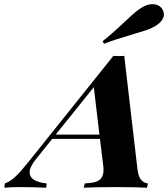

<svg xmlns="http://www.w3.org/2000/svg" viewBox="-111 -876 785 896"><path d="M0 0ZM472.7 -775.9Q503.9 -805.2 521 -819.6Q538.1 -834 557.6 -844.7Q578.6 -856.4 600.6 -856.4Q634.8 -856.4 648.9 -829.1Q653.8 -819.3 653.8 -809.1Q653.8 -777.3 608.9 -751.5Q591.8 -741.7 571 -734.9Q550.3 -728 513.2 -717.3Q426.3 -691.9 374.5 -671.9L367.7 -683.6Q414.6 -720.7 472.7 -775.9ZM579.6 -20 574.7 0Q523.4 -2.9 429.7 -2.9Q328.1 -2.9 279.8 0L284.7 -20Q315.4 -21.5 334 -26.9Q352.5 -32.2 362.3 -45.7Q372.1 -59.1 372.1 -84Q372.1 -93.3 370.6 -104L355.5 -228H132.8L58.6 -135.7Q27.3 -97.7 27.3 -71.3Q27.3 -28.8 106.9 -20L104.5 0Q39.6 -2.9 -17.1 -2.9Q-61.5 -2.9 -90.8 0L-88.4 -20Q-61.5 -29.8 -36.9 -53.7Q-12.2 -77.6 28.3 -128.4L418 -615.2Q434.6 -614.3 443.4 -614.3Q452.1 -614.3 468.8 -615.2L530.8 -84Q534.7 -51.3 548.3 -36.1Q562 -21 579.6 -20ZM326.7 -469.2 148.9 -248H353Z"/></svg>

Font: TypoPRO Playfair Display SC
Style: Bold Italic
Weight: 700
Italic angle: -14.9847°
Designer: Claus Eggers Sørensen
Foundry: Claus Eggers Sørensen
Version: Version 1.004;PS 001.004;hotconv 1.0.70;makeotf.lib2.5.58329